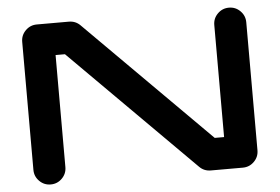

<svg xmlns="http://www.w3.org/2000/svg" viewBox="-50 -778 1235 847"><g transform="rotate(-5 567.0 -354.0)"><path d="M1063 -70.8Q1063 -41.5 1042.2 -20.8Q1021.5 0 992.2 0H850.6Q820.8 0 800.3 -20.5L253.9 -566.9H212.4V-70.8Q212.4 -41.5 191.7 -20.8Q170.9 0 141.6 0Q112.3 0 91.6 -20.8Q70.8 -41.5 70.8 -70.8V-637.7Q70.8 -667 91.6 -687.7Q112.3 -708.5 141.6 -708.5H283.2Q313 -708.5 333.5 -688L879.9 -141.6H921.4V-637.7Q921.4 -667 942.1 -687.7Q962.9 -708.5 992.2 -708.5Q1021.5 -708.5 1042.2 -687.7Q1063 -667 1063 -637.7Z"/></g></svg>

Font: Robtronika
Style: Regular
Weight: 400
Designer: GGBot
Version: 1.00